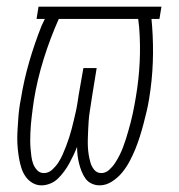

<svg xmlns="http://www.w3.org/2000/svg" viewBox="-20 -550 540 578"><path d="M280 8Q267 8 255.5 2.5Q244 -3 237 -13Q230 -23 225.5 -34.5Q221 -46 218 -58Q215 -70 213.5 -82.5Q212 -95 212 -108Q207 -95 201 -82.5Q195 -70 188.5 -58Q182 -46 173.5 -34.5Q165 -23 155 -13Q145 -3 131.5 2.5Q118 8 105 8Q90 8 77.5 0.5Q65 -7 57 -18.5Q49 -30 44.5 -44Q40 -58 37.5 -72.5Q35 -87 33.5 -102Q32 -117 32 -132Q32 -147 33 -162Q34 -177 35 -192.5Q36 -208 38 -223Q40 -238 43 -253Q52 -309 68 -364Q84 -419 105 -472L115 -493H90L96 -530H466L460 -493H436L438 -470Q442 -416 440 -362Q438 -308 429 -253Q426 -234 421.5 -215Q417 -196 412 -177Q407 -158 401 -139Q395 -120 387.5 -101.5Q380 -83 370.5 -65Q361 -47 348 -31Q335 -15 317 -3.5Q299 8 280 8ZM285 -29Q298 -29 308.5 -38.5Q319 -48 326.5 -59.5Q334 -71 340 -83Q346 -95 350.5 -107Q355 -119 359 -131.5Q363 -144 366.5 -156.5Q370 -169 373.5 -182Q377 -195 379.5 -207.5Q382 -220 384.5 -232.5Q387 -245 389 -258Q398 -311 400.5 -363Q403 -415 399 -467L396 -493H157Q131 -435 111.5 -372.5Q92 -310 82 -248Q80 -235 78.5 -223Q77 -211 75.5 -199Q74 -187 73 -175Q72 -163 71.5 -150.5Q71 -138 71 -126Q71 -114 72 -102.5Q73 -91 74.5 -79Q76 -67 80 -56.5Q84 -46 92 -37.5Q100 -29 112 -29Q126 -29 137 -39Q148 -49 155.5 -60.5Q163 -72 168.5 -84.5Q174 -97 179 -110Q184 -123 188 -135.5Q192 -148 195.5 -161Q199 -174 202 -187Q205 -200 208 -213Q211 -226 213 -239Q215 -252 217 -265L231 -345H271L258 -265Q256 -252 254 -239Q252 -226 250 -213Q248 -200 247 -187Q246 -174 245.5 -161Q245 -148 244.5 -135Q244 -122 244.5 -109.5Q245 -97 247 -84.5Q249 -72 252.5 -60Q256 -48 264 -38.5Q272 -29 285 -29Z"/></svg>

Font: Iosevka Curly XLtObl
Style: Regular
Weight: 200
Italic angle: -9°
Monospace: yes
Designer: Belleve Invis
Foundry: Belleve Invis
Version: Version 11.1.0; ttfautohint (v1.8.3)